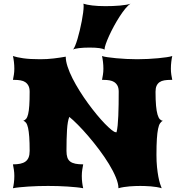

<svg xmlns="http://www.w3.org/2000/svg" viewBox="-20 -1001 956 1021"><path d="M48.8 0Q51.8 -12.2 54 -29.5Q56.2 -46.9 56.2 -65.4Q56.2 -82.5 53.7 -98.9Q51.3 -115.2 48.8 -127Q70.8 -127 87.4 -130.4Q104 -133.8 115.2 -141.8Q126.5 -149.9 132.1 -163.8Q137.7 -177.7 137.7 -198.7Q137.7 -243.2 135.5 -272.9Q133.3 -302.7 129.2 -321Q125 -339.4 118.7 -347.9Q112.3 -356.4 104 -358.9Q112.8 -361.8 119.1 -369.4Q125.5 -377 129.6 -394Q133.8 -411.1 135.7 -439.7Q137.7 -468.3 137.7 -513.2Q137.7 -532.7 131.3 -544.9Q125 -557.1 114.3 -564.2Q103.5 -571.3 89.1 -573.7Q74.7 -576.2 58.1 -576.2H48.8Q51.3 -587.9 53.7 -603.3Q56.2 -618.7 56.2 -635.7Q56.2 -653.8 54 -672.4Q51.8 -690.9 48.8 -703.1Q67.9 -696.3 103 -691.2Q138.2 -686 194.3 -686Q231 -686 265.6 -690.2Q300.3 -694.3 329.6 -699.7Q329.6 -676.3 339.4 -646.5Q349.1 -616.7 365.7 -584Q382.3 -551.3 403.6 -517.3Q424.8 -483.4 448 -451.7Q471.2 -419.9 494.4 -391.8Q517.6 -363.8 537.8 -343Q558.1 -322.3 573.2 -310.1Q588.4 -297.9 595.7 -297.9H596.7Q597.2 -297.9 597.9 -297.6Q598.6 -297.4 599.6 -297.4Q603.5 -312 605.7 -334.5Q607.9 -356.9 609.1 -385.3Q610.4 -413.6 610.8 -446Q611.3 -478.5 611.3 -513.2Q611.3 -532.7 605 -544.9Q598.6 -557.1 587.9 -564.2Q577.1 -571.3 562.7 -573.7Q548.3 -576.2 531.7 -576.2H522.5Q524.9 -587.9 527.3 -603.3Q529.8 -618.7 529.8 -635.7Q529.8 -653.8 527.6 -672.4Q525.4 -690.9 522.5 -703.1Q531.7 -699.7 551.8 -696.8Q571.8 -693.8 597.7 -691.4Q623.5 -689 652.6 -687.5Q681.6 -686 709.5 -686Q737.8 -686 766.8 -687.5Q795.9 -689 821.5 -691.4Q847.2 -693.8 866.7 -696.8Q886.2 -699.7 896 -703.1Q893.1 -690.9 890.9 -672.4Q888.7 -653.8 888.7 -635.7Q888.7 -618.7 891.1 -603.3Q893.6 -587.9 896 -576.2H885.7Q868.2 -576.2 853.5 -573.7Q838.9 -571.3 828.6 -564.2Q818.4 -557.1 812.7 -544.9Q807.1 -532.7 807.1 -513.2Q807.1 -468.3 809.8 -439Q812.5 -409.7 817.6 -392.1Q822.8 -374.5 829.8 -367.2Q836.9 -359.9 845.7 -358.9Q837.4 -354.5 831.1 -345.2Q824.7 -335.9 820.6 -315.9Q816.4 -295.9 814.2 -262.7Q812 -229.5 812 -177.2Q812 -142.1 814.9 -113Q817.9 -84 822 -61.8Q826.2 -39.6 831.1 -24.2Q835.9 -8.8 839.8 0Q827.6 -3.9 812.5 -6.3Q797.4 -8.8 781.7 -10Q766.1 -11.2 751.5 -11.7Q736.8 -12.2 726.1 -12.2Q714.4 -12.2 699.7 -11.7Q685.1 -11.2 669.7 -10Q654.3 -8.8 638.7 -6.3Q623 -3.9 609.9 0Q609.9 -24.4 595.9 -58.1Q582 -91.8 559.3 -128.9Q536.6 -166 508.1 -204.1Q479.5 -242.2 450.4 -276.1Q421.4 -310.1 394.5 -337.2Q367.7 -364.3 348.6 -379.4Q339.4 -357.4 336.4 -310.5Q333.5 -263.7 333.5 -198.7Q333.5 -177.7 338.1 -163.8Q342.8 -149.9 353.5 -141.8Q364.3 -133.8 381.1 -130.4Q397.9 -127 422.4 -127Q419.9 -115.2 417.5 -98.9Q415 -82.5 415 -65.4Q415 -46.9 417.2 -29.5Q419.4 -12.2 422.4 0Q408.2 -2.9 386.7 -5.1Q365.2 -7.3 339.8 -9Q314.5 -10.7 287.6 -11.5Q260.7 -12.2 235.8 -12.2Q210.9 -12.2 183.8 -11.5Q156.7 -10.7 131.3 -9Q106 -7.3 84.2 -5.1Q62.5 -2.9 48.8 0ZM368.2 -737.3Q373 -742.2 379.4 -757.3Q385.7 -772.5 392.1 -793.7Q398.4 -814.9 404.3 -839.8Q410.2 -864.7 414.8 -888.7Q419.4 -912.6 422.1 -933.6Q424.8 -954.6 424.8 -967.8Q424.8 -977.1 423.3 -981.4Q440.9 -975.6 470.9 -971.9Q501 -968.3 540.5 -968.3Q558.6 -968.3 578.9 -969Q599.1 -969.7 617.7 -971.4Q636.2 -973.1 651.1 -975.6Q666 -978 674.3 -981.4Q661.1 -973.1 646 -954.6Q630.9 -936 615.5 -912.1Q600.1 -888.2 585.7 -861.6Q571.3 -835 560.3 -810.8Q549.3 -786.6 542.7 -767.6Q536.1 -748.5 536.1 -740.2Q536.1 -739.3 536.4 -738.8Q536.6 -738.3 536.6 -737.3Q528.3 -742.2 508.5 -745.1Q488.8 -748 456.5 -748Q440.9 -748 426.5 -747.3Q412.1 -746.6 400.4 -745.1Q388.7 -743.7 380.1 -741.7Q371.6 -739.7 368.2 -737.3Z"/></svg>

Font: Arbutus
Style: Regular
Weight: 400
Designer: Karolina Lach
Foundry: Sorkin Type Co.
Version: Version 1.003